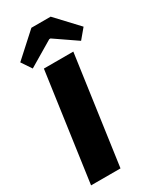

<svg xmlns="http://www.w3.org/2000/svg" viewBox="-229 -991 880 1062"><g transform="rotate(-30 211.0 -460.0)"><path d="M422 -781 371 -720 231 -816H223L63 -721L20 -785L169 -920H292ZM207 0H19L116 -690H304Z"/></g></svg>

Font: Ezarion Extra Bold
Style: Italic
Weight: 800
Italic angle: -8°
Designer: Natanael Gama
Version: Version 1.001;PS 001.001;hotconv 1.0.70;makeotf.lib2.5.58329